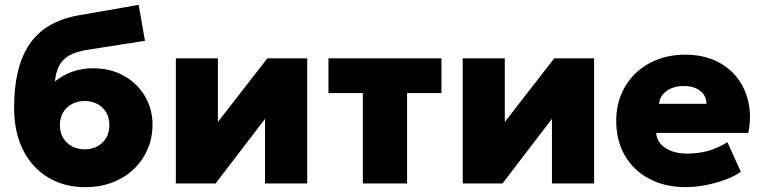

<svg xmlns="http://www.w3.org/2000/svg" viewBox="-20 -755 3132 790"><path d="M330 15Q265 15 211.2 -8Q157.5 -31 118.8 -73.5Q80 -116 59 -176.2Q38 -236.5 38 -311.5Q38 -395 53.5 -460Q69 -525 101 -572.5Q133 -620 183.5 -649.8Q234 -679.5 304 -692L550.5 -735L576.5 -587L336 -549.5Q291.5 -542 264.5 -526.5Q237.5 -511 223.8 -485.2Q210 -459.5 206 -420Q237.5 -445.5 277.2 -459.8Q317 -474 364 -474Q435 -474 490 -443Q545 -412 576.2 -359.5Q607.5 -307 607.5 -242.5Q607.5 -189 587.8 -142.2Q568 -95.5 531.2 -60Q494.5 -24.5 443.8 -4.8Q393 15 330 15ZM329 -140.5Q356.5 -140.5 379.8 -152.5Q403 -164.5 416.5 -186.8Q430 -209 430 -240Q430 -271 416.5 -293.2Q403 -315.5 380 -327.5Q357 -339.5 329 -339.5Q300 -339.5 276.8 -327.5Q253.5 -315.5 240 -293.2Q226.5 -271 226.5 -240Q226.5 -209 240.2 -186.8Q254 -164.5 277.2 -152.5Q300.5 -140.5 329 -140.5Z M703.5 0V-515H876.5V-253L1080 -515H1244V0H1070.5V-266L867 0Z M1473 0V-372H1331.5V-515H1796.5V-372H1655V0Z M1884 0V-515H2057V-253L2260.5 -515H2424.5V0H2251V-266L2047.5 0Z M2802 15Q2716 15 2651.5 -19.2Q2587 -53.5 2551.2 -114.8Q2515.5 -176 2515.5 -258Q2515.5 -318 2536.5 -367.8Q2557.5 -417.5 2595.5 -453.8Q2633.5 -490 2685.2 -510Q2737 -530 2799 -530Q2868.5 -530 2922.2 -505.8Q2976 -481.5 3011 -437.8Q3046 -394 3059.2 -335.5Q3072.5 -277 3059 -208H2680Q2681.5 -182.5 2697.8 -163.5Q2714 -144.5 2742 -133.8Q2770 -123 2806.5 -123Q2853 -123 2893.5 -134.2Q2934 -145.5 2973 -170L3028 -48.5Q3004.5 -30.5 2966.2 -16.2Q2928 -2 2884.5 6.5Q2841 15 2802 15ZM2691.5 -328H2887Q2886.5 -361 2861.2 -381Q2836 -401 2794 -401Q2751.5 -401 2723.2 -381Q2695 -361 2691.5 -328Z"/></svg>

Font: Geologica Cursive ExtraBold
Style: Regular
Weight: 800
Designer: Sindre Bremnes, Frode Helland
Foundry: Monokrom Skriftforlag AS
Version: Version 1.010;gftools[0.9.28]